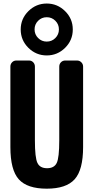

<svg xmlns="http://www.w3.org/2000/svg" viewBox="-20 -1080 540 1109"><path d="M299.8 -860.4Q320.3 -880.9 320.3 -910.2Q320.3 -939.5 299.8 -960Q279.3 -980.5 250 -980.5Q220.7 -980.5 200.2 -960Q179.7 -939.5 179.7 -910.2Q179.7 -880.9 200.2 -860.4Q220.7 -839.8 250 -839.8Q279.3 -839.8 299.8 -860.4ZM144 -803.7Q99.6 -847.7 99.6 -909.7Q99.6 -971.7 144 -1015.6Q188.5 -1059.6 250 -1059.6Q311.5 -1059.6 356 -1015.6Q400.4 -971.7 400.4 -909.7Q400.4 -847.7 356 -803.7Q311.5 -759.8 250 -759.8Q188.5 -759.8 144 -803.7ZM424.8 -730.5Q439.5 -730.5 449.7 -720.2Q460 -710 460 -695.3V-230.5Q460 -98.6 411.1 -44.4Q362.3 9.8 250 9.8Q137.7 9.8 88.9 -43.9Q40 -97.7 40 -230.5V-695.3Q40 -710 49.8 -720.2Q59.6 -730.5 75.2 -730.5H147.5Q162.1 -730.5 171.9 -720.2Q181.6 -710 181.6 -695.3V-269.5Q181.6 -168.9 196.3 -138.7Q210.9 -108.4 252 -108.4Q293 -108.4 307.6 -138.7Q322.3 -168.9 322.3 -269.5V-695.3Q322.3 -710 332 -720.2Q341.8 -730.5 357.4 -730.5Z"/></svg>

Font: Rounded-L Mgen+ 1m bold
Style: Bold
Weight: 700
Designer: [Source Han Sans]
Ryoko NISHIZUKA  (kana & ideographs); Paul D. Hunt (Latin, Greek & Cyrillic); Wenlong ZHANG  (bopomofo
Version: Version 1.059.20150602